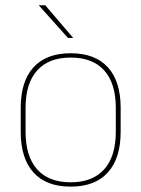

<svg xmlns="http://www.w3.org/2000/svg" viewBox="-20 -700 539 732"><path d="M249.5 11.5Q156 11.5 107.5 -42.5Q59 -96.5 59 -197.5V-289Q59 -390 107.8 -443.5Q156.5 -497 249.5 -497Q342.5 -497 391.2 -443.5Q440 -390 440 -289V-197.5Q440 -96.5 391.2 -42.5Q342.5 11.5 249.5 11.5ZM249.5 -5Q333 -5 377.2 -54.5Q421.5 -104 421.5 -197.5V-289Q421.5 -382 377.5 -431.2Q333.5 -480.5 249.5 -480.5Q165.5 -480.5 121.5 -431.2Q77.5 -382 77.5 -289V-197.5Q77.5 -104 121.5 -54.5Q165.5 -5 249.5 -5ZM152.5 -680 258.5 -556V-555.5H239L128.5 -679V-680Z"/></svg>

Font: Anek Bangla Thin
Style: Regular
Weight: 250
Designer: Sulekha Rajkumar (Bangla), Yesha Goshar (Latin)
Foundry: Ek Type
Version: Version 1.003